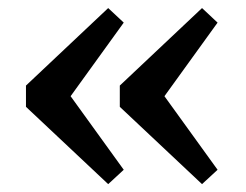

<svg xmlns="http://www.w3.org/2000/svg" viewBox="-20 -494 624 488"><path d="M142.5 -273 294.5 -62.5 255 -26 46 -222.5V-276.5L255 -473.5L294.5 -436.5L142.5 -226ZM381 -273 533 -62.5 493.5 -26 284.5 -222.5V-276.5L493.5 -473.5L533 -436.5L381 -226Z"/></svg>

Font: Newsreader 9pt
Style: Regular
Weight: 400
Designer: Hugues Gentile
Foundry: Production Type
Version: Version 1.003